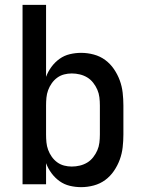

<svg xmlns="http://www.w3.org/2000/svg" viewBox="-20 -760 590 792"><path d="M315 12Q291 12 268 6.5Q245 1 226 -12.5Q207 -26 192.5 -45.5Q178 -65 170 -87V0H73V-740H170V-443Q178 -465 192.5 -484.5Q207 -504 226 -517.5Q245 -531 268 -536.5Q291 -542 315 -542Q341 -542 367 -535Q393 -528 414 -512.5Q435 -497 450 -475Q465 -453 474 -428.5Q483 -404 486 -377.5Q489 -351 489 -325V-205Q489 -179 486 -152.5Q483 -126 474 -101.5Q465 -77 450 -55Q435 -33 414 -17.5Q393 -2 367 5Q341 12 315 12ZM276 -73Q293 -73 309.5 -77Q326 -81 340 -89.5Q354 -98 364.5 -111.5Q375 -125 381.5 -140Q388 -155 390 -171.5Q392 -188 392 -205V-325Q392 -342 390 -358.5Q388 -375 381.5 -390Q375 -405 364.5 -418.5Q354 -432 340 -440.5Q326 -449 309.5 -453Q293 -457 276 -457Q260 -457 244.5 -453Q229 -449 216 -439.5Q203 -430 193.5 -416.5Q184 -403 178.5 -388Q173 -373 171.5 -357Q170 -341 170 -325V-205Q170 -189 171.5 -173Q173 -157 178.5 -142Q184 -127 193.5 -113.5Q203 -100 216 -90.5Q229 -81 244.5 -77Q260 -73 276 -73Z"/></svg>

Font: Lode Dark
Style: Bold
Weight: 700
Monospace: yes
Designer: Belleve Invis
Foundry: Belleve Invis
Version: Version 29.2.0; ttfautohint (v1.8.3)